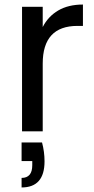

<svg xmlns="http://www.w3.org/2000/svg" viewBox="-20 -578 413 845"><path d="M168 -459Q192 -506 236.5 -532Q281 -558 345 -558V-464H321Q168 -464 168 -298V0H77V-548H168ZM165 49Q176 90 176 132Q176 247 75 247V205Q122 205 122 149V131H75V49Z"/></svg>

Font: Fz Poppins
Style: Regular
Weight: 400
Designer: Ninad Kale (Devanagari), Jonny Pinhorn (Latin)
Foundry: Indian Type Foundry
Version: Vit hóa bi Vntype.Com & FontZin.Com